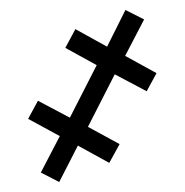

<svg xmlns="http://www.w3.org/2000/svg" viewBox="-44 -573 602 626"><g transform="rotate(-5 257.0 -260.0)"><path d="M68 -26 125 10 196 -103 293 -38 332 -96 234 -161 336 -324 435 -260 472 -316 375 -381 447 -494 389 -530 319 -416 221 -482 183 -424 280 -359 178 -196 79 -260 42 -204 140 -139Z"/></g></svg>

Font: Fixel Text 20240404
Style: Italic
Weight: 400
Width: 4
Italic angle: -10°
Designer: AlfaBravo + MacPaw
Foundry: Kyrylo Tkachov, Marchela Mozhyna, Serhii Makarenko, Maria Weinstein, Zakhar Kryvoshyya
Version: Version 1.211;Glyphs 3.2 (3225)